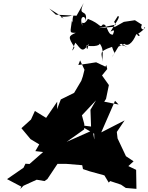

<svg xmlns="http://www.w3.org/2000/svg" viewBox="-20 -1259 989 1282"><path d="M767 -1152C789 -1150 749 -1103 718 -1048C742 -1061 747 -1061 734 -1028C693 -1024 700 -1103 666 -1095C646 -1067 654 -1100 567 -1133C533 -1074 524 -1136 530 -1086C502 -1166 564 -1157 550 -1108C575 -1215 491 -1135 539 -1239L491 -1154L353 -1161L309 -1202C400 -1146 426 -1120 384 -1147C460 -1146 458 -1160 470 -1155C449 -1091 500 -1050 460 -1120C451 -1044 439 -1039 486 -1040C436 -1018 433 -1012 477 -944C465 -918 451 -902 483 -974C517 -938 529 -895 572 -967C558 -896 561 -951 554 -954C649 -942 651 -971 643 -972C672 -936 667 -904 662 -847C666 -902 627 -912 728 -946C751 -876 753 -928 726 -875C801 -989 769 -977 833 -942C767 -979 755 -938 760 -943C832 -973 832 -985 807 -969C842 -935 881 -1001 893 -1041C897 -1001 939 -1022 883 -1045C868 -994 970 -1083 945 -1078C942 -1047 910 -1069 928 -1094L881 -1124L807 -1113L750 -1081L639 -1071L754 -1095L742 -1113ZM690 -825 684 -814 622 -843 503 -825 515 -856 544 -793 533 -749 523 -720 475 -639 386 -595 361 -530 362 -580 288 -472 213 -518 187 -461 123 -403 184 -330 242 -295 216 -250 268 -244 177 -164 150 -166 137 -139 27 -63 122 -13 115 3 137 -19 225 -59 277 -50 296 -63 364 -165H420L529 -156L534 -130L579 -115L677 -88L706 -40L716 -50L788 -26L820 -4L891 2L889 -125L837 -150L872 -182L821 -216L765 -335L760 -378L812 -455L656 -375C686 -445 718 -516 748 -586L772 -561L676 -580L688 -599L707 -691L655 -764L643 -733L696 -798ZM609 -330 599 -389 425 -312 542 -395 543 -430 527 -489 621 -589 584 -526 588 -414 518 -423 535 -409 609 -366 611 -269 641 -306Z"/></svg>

Font: Hussar Lance
Style: ExBdObl
Weight: 700
Foundry: Cannot Into Space Fonts, PlusOne Fonts
Version: Version 2.270